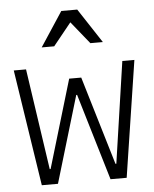

<svg xmlns="http://www.w3.org/2000/svg" viewBox="-55 -841 710 888"><g transform="rotate(-5 300.0 -397.5)"><path d="M103 0H178L298 -402H302L422 0H497L580 -540H524L455 -69H451L328 -480H272L150 -71H146L77 -540H20ZM158 -635H216L300 -739L384 -635H442L337 -795H263Z"/></g></svg>

Font: CommitMonoV142 ExtLt
Style: Regular
Weight: 200
Monospace: yes
Designer: Eigil Nikolajsen
Foundry: Eigil Nikolajsen
Version: Version 1.142